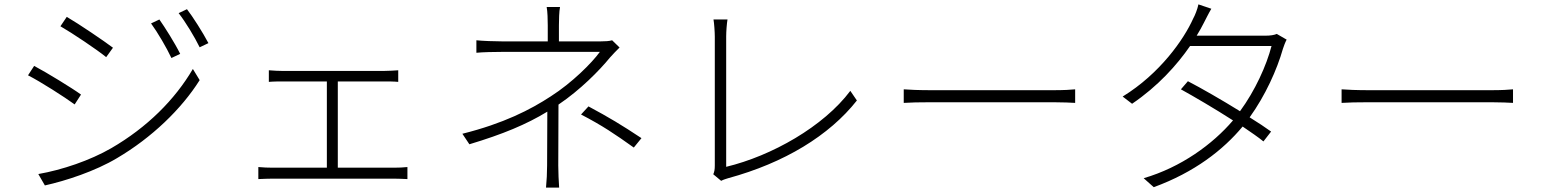

<svg xmlns="http://www.w3.org/2000/svg" viewBox="-20 -823 7040 877"><path d="M708 -734 670 -716C700 -675 741 -605 763 -558L803 -577C779 -626 732 -700 708 -734ZM834 -781 796 -763C828 -722 869 -654 892 -607L932 -626C907 -674 859 -749 834 -781ZM285 -746 256 -703C310 -672 422 -597 465 -562L496 -605C458 -634 340 -714 285 -746ZM155 -28 185 24C280 3 415 -41 515 -101C673 -194 809 -325 892 -457L861 -508C779 -368 652 -241 488 -146C391 -90 264 -47 155 -28ZM136 -522 108 -479C165 -450 276 -379 321 -346L350 -391C312 -419 191 -493 136 -522Z M1523 -57V-451H1733C1755 -451 1780 -451 1799 -449V-502C1781 -501 1758 -499 1733 -499H1271C1258 -499 1229 -500 1208 -502V-449C1229 -451 1259 -451 1271 -451H1473V-57H1226C1205 -57 1182 -58 1160 -60V-5C1183 -6 1206 -7 1226 -7H1779C1794 -7 1821 -6 1841 -5V-60C1822 -58 1801 -57 1779 -57Z M2532 -346C2630 -412 2718 -501 2766 -560C2779 -575 2796 -592 2810 -606L2776 -639C2763 -635 2743 -634 2724 -634H2533V-707C2533 -732 2534 -771 2538 -791H2477C2481 -771 2482 -732 2482 -707V-634H2273C2239 -634 2184 -636 2156 -639V-582C2185 -585 2239 -586 2273 -586H2720C2683 -535 2593 -445 2496 -383C2403 -322 2280 -259 2092 -212L2124 -164C2277 -210 2385 -255 2480 -313C2480 -242 2479 -131 2479 -67C2479 -34 2477 3 2474 34H2534C2532 3 2530 -34 2530 -67C2530 -136 2531 -263 2531 -345ZM2634 -300C2732 -249 2788 -211 2875 -149L2910 -192C2818 -253 2763 -286 2668 -337Z M3274 3C3285 -3 3297 -6 3306 -9C3563 -79 3768 -204 3894 -364L3864 -408C3742 -245 3505 -111 3297 -61V-657C3297 -680 3300 -717 3303 -734H3239C3242 -719 3245 -676 3245 -656V-67C3245 -49 3243 -38 3238 -27Z M4108 -353C4135 -355 4180 -356 4235 -356H4790C4836 -356 4873 -354 4891 -353V-415C4871 -413 4841 -411 4789 -411H4235C4176 -411 4134 -413 4108 -415Z M5812 -668C5800 -663 5784 -660 5759 -660H5446C5459 -681 5470 -701 5479 -719C5488 -736 5501 -763 5513 -783L5454 -803C5450 -782 5438 -752 5430 -738C5388 -644 5279 -487 5108 -382L5151 -349C5269 -429 5356 -526 5416 -613H5788C5765 -524 5713 -409 5644 -315C5560 -367 5466 -421 5406 -452L5374 -415C5432 -383 5528 -327 5612 -273C5519 -164 5375 -59 5204 -9L5250 32C5436 -36 5567 -138 5656 -245C5694 -219 5728 -196 5751 -177L5786 -222C5761 -240 5727 -263 5688 -287C5760 -387 5813 -505 5840 -600C5843 -610 5851 -631 5857 -642Z M6108 -353C6135 -355 6180 -356 6235 -356H6790C6836 -356 6873 -354 6891 -353V-415C6871 -413 6841 -411 6789 -411H6235C6176 -411 6134 -413 6108 -415Z"/></svg>

Font: Source Han Sans SC Light
Style: Regular
Weight: 300
Designer: Ryoko NISHIZUKA (kana & ideographs); Paul D. Hunt (Latin, Greek & Cyrillic); Wenlong ZHANG (bopomofo); Sandoll Communica
Foundry: Adobe Systems Incorporated
Version: Version 1.004;PS 1.004;hotconv 1.0.82;makeotf.lib2.5.63406